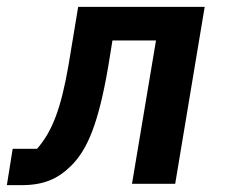

<svg xmlns="http://www.w3.org/2000/svg" viewBox="-43 -536 663 560"><path d="M-23 4H20C84 4 126 -14 165 -53C211 -99 244 -173 273 -344L285 -418H412L342 0H468L554 -516H185L157 -347C135 -219 109 -152 65 -102H-6Z"/></svg>

Font: IBM Plex Mono SmBld
Style: Italic
Weight: 600
Italic angle: -9.5°
Monospace: yes
Designer: Mike Abbink, Paul van der Laan, Pieter van Rosmalen
Foundry: Bold Monday
Version: Version 2.004